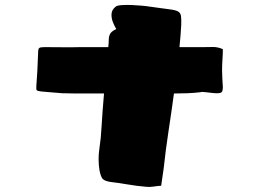

<svg xmlns="http://www.w3.org/2000/svg" viewBox="-20 -761 1040 766"><path d="M377 -81Q370 -125 376.5 -168Q383 -211 385 -253Q387 -287 389.5 -320.5Q392 -354 395 -388H340Q312 -388 284 -388Q256 -388 229 -389Q207 -391 186 -392.5Q165 -394 145 -396Q130 -398 127 -400.5Q124 -403 125 -418Q126 -433 127 -448.5Q128 -464 129 -479Q130 -496 130.5 -514Q131 -532 132 -549Q132 -566 136.5 -569.5Q141 -573 158 -573Q193 -573 229 -572.5Q265 -572 300 -573H412Q413 -581 413.5 -589.5Q414 -598 414 -605Q415 -622 422.5 -630.5Q430 -639 444 -645Q437 -656 430.5 -672.5Q424 -689 425 -705.5Q426 -722 441 -734Q446 -739 464.5 -740.5Q483 -742 505.5 -741Q528 -740 544 -738.5Q560 -737 560 -737Q584 -734 607 -730.5Q630 -727 655 -724Q680 -721 690 -715.5Q700 -710 702 -697.5Q704 -685 703 -660Q702 -638 700 -616.5Q698 -595 696 -573H792Q810 -573 829 -573.5Q848 -574 869 -565Q869 -544 867.5 -523Q866 -502 866 -482Q866 -465 867 -448.5Q868 -432 869 -415Q869 -399 865 -394Q861 -389 845 -389Q835 -389 824 -390.5Q813 -392 802 -393Q797 -393 791 -394Q785 -395 779 -393Q753 -390 726.5 -389Q700 -388 674 -388Q664 -314 652.5 -239Q641 -164 633 -89Q631 -75 628.5 -58Q626 -41 623 -20Q607 -19 591.5 -16.5Q576 -14 561 -16Q525 -19 490.5 -25Q456 -31 421 -35Q397 -39 389.5 -47.5Q382 -56 377 -81Z"/></svg>

Font: Palette Mosaic
Style: Regular
Weight: 400
Designer: Shibuyafont
Version: Version 1.001